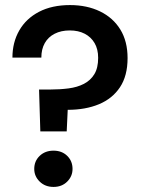

<svg xmlns="http://www.w3.org/2000/svg" viewBox="-20 -732 565 757"><path d="M139 -214 134 -379H177Q216 -379 250.5 -383.5Q285 -388 311 -401.5Q337 -415 352 -439.5Q367 -464 367 -504Q367 -538 353 -562Q339 -586 314 -599Q289 -612 255 -612Q221 -612 195.5 -599Q170 -586 156.5 -562Q143 -538 143 -505H29Q29 -565 56 -612Q83 -659 134 -685.5Q185 -712 256 -712Q323 -712 374.5 -687Q426 -662 454.5 -615.5Q483 -569 483 -503Q483 -433 453 -388Q423 -343 370 -321Q317 -299 247 -299L243 -214ZM191 5Q158 5 136.5 -16Q115 -37 115 -66Q115 -97 136.5 -117.5Q158 -138 191 -138Q224 -138 245 -117.5Q266 -97 266 -66Q266 -37 245 -16Q224 5 191 5Z"/></svg>

Font: DM Sans 28pt SemiBold
Style: Regular
Weight: 600
Version: Version 4.004;gftools[0.9.30]